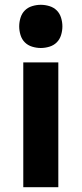

<svg xmlns="http://www.w3.org/2000/svg" viewBox="-20 -780 340 800"><path d="M77 0V-520H223V0ZM150 -580Q132 -580 114 -585.5Q96 -591 83.5 -603.5Q71 -616 65.5 -634Q60 -652 60 -670Q60 -688 65.5 -706Q71 -724 83.5 -736.5Q96 -749 114 -754.5Q132 -760 150 -760Q168 -760 186 -754.5Q204 -749 216.5 -736.5Q229 -724 234.5 -706Q240 -688 240 -670Q240 -652 234.5 -634Q229 -616 216.5 -603.5Q204 -591 186 -585.5Q168 -580 150 -580Z"/></svg>

Font: Iosevka Aile Heavy
Style: Regular
Weight: 900
Designer: Belleve Invis
Foundry: Belleve Invis
Version: Version 31.1.0; ttfautohint (v1.8.4)